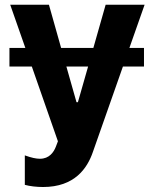

<svg xmlns="http://www.w3.org/2000/svg" viewBox="-20 -565 632 789"><path d="M574.2 -545.5H414.1L363.6 -367.9H231.2L181.1 -545.5H22L84.2 -367.9H18.8V-291.5H110.8L218 15.6L209.2 38.7C200.6 60.4 182.5 87.4 144.2 87.4C128.6 87.4 109.7 83.5 82 73.5V194.6C103 200.3 130 203.5 157 203.5C286.6 203.5 338.8 126.8 361.9 58.9L485.1 -291.5H571.7V-367.9H511.7ZM300.1 -144.9H294.4L252.8 -291.5H342Z"/></svg>

Font: TID UI
Style: Bold
Weight: 700
Designer: The TID Project Authors
Foundry: Bakken & Bæck
Version: Version 1.001;hotconv 1.0.109;makeotfexe 2.5.65596